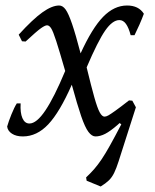

<svg xmlns="http://www.w3.org/2000/svg" viewBox="-20 -484 565 698"><path d="M63 12Q39 12 23.5 2Q8 -8 6 -24Q11 -42 21.5 -68Q32 -94 41 -108H55Q53 -74 61.5 -54.5Q70 -35 87 -35Q113 -35 145 -82.5Q177 -130 217 -226Q196 -299 184.5 -334.5Q173 -370 166 -381Q159 -392 151 -392Q144 -392 129 -381.5Q114 -371 73 -333L60 -334L48 -358Q99 -414 134 -439Q169 -464 195 -464Q208 -464 218.5 -449.5Q229 -435 242 -397Q255 -359 273 -290Q315 -382 355 -423Q395 -464 442 -464Q484 -464 503 -434Q496 -415 487 -394.5Q478 -374 469 -356H455Q448 -383 438 -397Q428 -411 414 -411Q389 -411 362.5 -373Q336 -335 295 -239Q312 -169 323 -130Q334 -91 342.5 -75.5Q351 -60 360 -60Q366 -60 374 -64.5Q382 -69 399.5 -81.5Q417 -94 449 -119L461 -118L474 -94Q434 -53 407.5 -30Q381 -7 362.5 2.5Q344 12 327 12Q314 12 301.5 -4.5Q289 -21 275 -62Q261 -103 241 -176Q197 -76 155.5 -32Q114 12 63 12ZM346 194 295 173 293 161Q310 145 323 130Q336 115 349.5 95Q363 75 380 44.5Q397 14 421 -32L408 -42L474 -94L411 103Q403 128 395 144.5Q387 161 375.5 172Q364 183 346 194Z"/></svg>

Font: Alegreya
Style: Italic
Weight: 400
Italic angle: -7°
Designer: Juan Pablo del Peral
Foundry: Huerta Tipografica
Version: Version 2.009